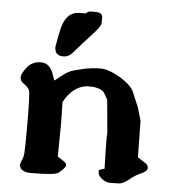

<svg xmlns="http://www.w3.org/2000/svg" viewBox="-50 -702 699 776"><g transform="rotate(5 299.0 -314.5)"><path d="M305.2 -655.8Q335 -655.8 335 -636.2V-613.3Q335 -600.1 303.7 -566.7Q272.5 -533.2 227.1 -481Q212.4 -465.3 191.9 -465.3Q157.2 -465.3 157.2 -500Q157.2 -500.5 157.2 -501V-501.5Q163.1 -537.1 170.9 -573.2Q188 -646 242.2 -646Q242.2 -646 242.7 -646Q261.2 -646 269.5 -647Q274.9 -655.8 290.5 -655.8ZM299.8 -353.5Q241.7 -348.6 205.1 -281.2Q207 -226.1 207 -175.8Q206.5 -170.9 206.5 -166Q206.5 -111.3 205.6 -60.1Q215.8 -52.7 228.8 -44.9Q241.7 -37.1 241.7 -28.8Q241.7 -17.1 214.4 4.4Q200.2 15.6 101.1 15.6H98.1Q70.8 14.6 59.6 -0.5V-2L55.7 -11.7V-14.2L61 -30.8Q68.4 -42 69.8 -66.4Q71.3 -90.8 71.3 -174.3Q71.3 -303.7 65.9 -316.7Q60.5 -329.6 44.2 -340.3Q27.8 -351.1 27.8 -366Q27.8 -380.9 48.3 -407.2Q68.8 -433.6 105.5 -433.6Q142.1 -433.6 156.7 -387.2Q161.1 -373.5 164.6 -364.7Q172.4 -370.6 189.5 -384.5Q206.5 -398.4 221.9 -405.8Q237.3 -413.1 274.9 -421.4Q312.5 -429.7 346.4 -429.7Q380.4 -429.7 428.2 -401.4Q474.1 -373 485.4 -345.7Q496.6 -318.4 510.3 -286.6L525.9 -233.9L528.3 -85.4L563.5 -62.5Q571.3 -55.2 571.5 -46.6Q571.8 -38.1 564 -31.7Q556.2 -25.4 539.6 -18.3Q522.9 -11.2 500.5 7.3Q478 25.9 460.2 26.6Q442.4 27.3 425.8 27.3Q407.2 27.3 391.4 14.4Q375.5 1.5 375.5 -9.3V-20.5L397.9 -27.8Q395.5 -112.8 395.5 -144Q395.5 -151.9 395.5 -156.7Q396.5 -168.5 396.5 -172.4Q390.1 -239.3 384.3 -306.2Q367.7 -336.9 364.3 -338.9Q345.2 -353.5 312.5 -353.5Z"/></g></svg>

Font: Drukaatie burti
Style: Bold
Weight: 700
Version: Version 0.14